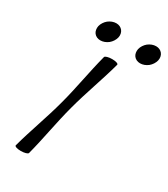

<svg xmlns="http://www.w3.org/2000/svg" viewBox="-249 -1148 1117 1275"><g transform="rotate(30 309.5 -510.0)"><path d="M312 -960C317 -980 313 -1000 302 -1014C291 -1028 274 -1036 254 -1036C233 -1036 212 -1028 194 -1014C177 -1000 164 -980 159 -960C155 -940 158 -920 169 -906C180 -892 197 -884 217 -884C238 -884 259 -892 277 -906C294 -920 307 -940 312 -960ZM617 -960C622 -980 618 -1000 607 -1014C596 -1028 579 -1036 559 -1036C538 -1036 517 -1028 499 -1014C482 -1000 469 -980 464 -960C460 -940 463 -920 474 -906C485 -892 502 -884 522 -884C543 -884 564 -892 582 -906C599 -920 612 -940 617 -960ZM294 -800C259 -667 238 -533 202 -400C167 -267 116 -133 80 0C78 9 99 16 127 16C155 16 180 9 182 0C217 -133 238 -267 274 -400C309 -533 360 -667 396 -800C398 -809 377 -816 349 -816C321 -816 296 -809 294 -800Z"/></g></svg>

Font: Nupuram Medium Oblique
Style: Regular
Weight: 500
Designer: Santhosh Thottingal (santhosh.thottingal@gmail.com)
Foundry: SMC
Version: Version 1.000